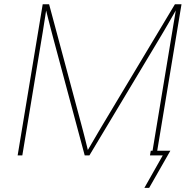

<svg xmlns="http://www.w3.org/2000/svg" viewBox="-20 -748 928 924"><path d="M64.9 0 185.5 -727.5H216.3L371.6 -148.4Q376 -131.8 380.4 -115Q384.8 -98.1 389.2 -80.8Q393.6 -63.5 397.7 -46.6Q401.9 -29.8 406.2 -12.2H394.5Q404.8 -29.8 414.8 -46.6Q424.8 -63.5 434.8 -80.8Q444.8 -98.1 454.8 -115Q464.8 -131.8 474.6 -148.4L821.8 -727.5H853.5L732.9 0H710.4L802.2 -554.7Q805.7 -574.2 808.8 -594.2Q812 -614.3 815.4 -634.5Q818.8 -654.8 822.3 -674.8Q825.7 -694.8 828.6 -714.4H835.4Q823.7 -693.8 812.3 -673.8Q800.8 -653.8 789.3 -633.8Q777.8 -613.8 766.1 -594Q754.4 -574.2 742.7 -554.7L410.2 0H387.7L238.8 -554.7Q231.9 -581.1 224.9 -607.4Q217.8 -633.8 211.2 -660.4Q204.6 -687 197.8 -714.4H204.6Q201.7 -694.8 198.5 -674.8Q195.3 -654.8 192.1 -634.5Q189 -614.3 185.8 -594.2Q182.6 -574.2 179.2 -554.7L87.4 0ZM674.8 156.2 763.2 0H701.7L705.6 -22.5H799.8L697.8 156.2Z"/></svg>

Font: Inter 16pt Thin
Style: Italic
Weight: 250
Italic angle: -9.3988°
Version: Version 4.001;git-66647c0bb